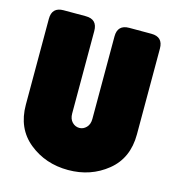

<svg xmlns="http://www.w3.org/2000/svg" viewBox="-106 -790 813 890"><g transform="rotate(15 300.5 -345.0)"><path d="M34 -644Q34 -700 90 -700H196Q252 -700 252 -644V-248Q252 -222 266.5 -207Q281 -192 301 -192Q320 -192 334.5 -207Q349 -222 349 -248V-644Q349 -700 405 -700H511Q567 -700 567 -644V-232Q567 -118 488 -54Q409 10 301 10Q192 10 113 -54Q34 -118 34 -232Z"/></g></svg>

Font: LT Crewmate
Style: Regular
Weight: 400
Designer: Daniel Lyons
Foundry: LyonsType
Version: Version 1.001;FEAKit 1.0